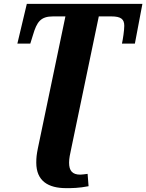

<svg xmlns="http://www.w3.org/2000/svg" viewBox="-20 -734 758 995"><path d="M323 241C350 241 389 241 439 231L434 167C422 169 401 171 396 171C355 171 338 151 338 109C338 86 343 65 350 32L492 -649H557C608 -649 624 -634 624 -600C624 -577 617 -530 612 -508H679L718 -714H119L70 -508H137L151 -553C171 -621 191 -649 255 -649H319L176 36C170 66 168 83 168 109C168 205 231 241 323 241Z"/></svg>

Font: Noto Serif SemiCondensed Extra
Style: Italic
Weight: 800
Width: 4
Italic angle: -12°
Designer: Monotype Design Team
Foundry: Monotype Imaging Inc.
Version: Version 1.901